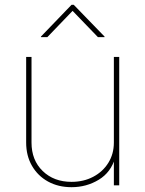

<svg xmlns="http://www.w3.org/2000/svg" viewBox="-20 -778 610 806"><path d="M280.3 7.8Q224.6 7.8 181.6 -15.9Q138.7 -39.6 114.3 -81.8Q89.8 -124 89.8 -179.7V-539.1H112.3V-179.7Q112.3 -105.5 159.2 -60.1Q206.1 -14.6 280.3 -14.6Q331.1 -14.6 371.3 -35.9Q411.6 -57.1 434.8 -94.5Q458 -131.8 458 -179.7V-539.1H480.5V0H458V-117.2H463.9Q446.3 -54.7 394.5 -23.4Q342.8 7.8 280.3 7.8ZM178.7 -622.1H151.9V-624.5L280.3 -757.8H289.6L418.9 -624.5V-622.1H391.1L284.7 -732.4Z"/></svg>

Font: Inter 18pt Thin
Style: Regular
Weight: 250
Designer: Rasmus Andersson
Foundry: rsms
Version: Version 4.001;git-66647c0bb